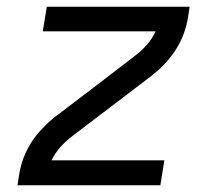

<svg xmlns="http://www.w3.org/2000/svg" viewBox="-20 -550 640 570"><path d="M32 0 37 -33Q41 -57 49.5 -80Q58 -103 71 -124Q84 -145 101.5 -164Q119 -183 138 -199Q140 -201 142 -202.5Q144 -204 146 -205L263 -294L379 -383Q399 -398 415.5 -416.5Q432 -435 442 -457H107L119 -530H543L538 -497Q534 -473 525.5 -450Q517 -427 504 -406Q491 -385 474 -366Q457 -347 437 -331Q435 -329 433 -327.5Q431 -326 430 -325L196 -147Q176 -132 159.5 -113.5Q143 -95 133 -74H468L456 0Z"/></svg>

Font: Iosevka Curly Extended
Style: Italic
Weight: 400
Width: 7
Italic angle: -9°
Monospace: yes
Designer: Belleve Invis
Foundry: Belleve Invis
Version: Version 11.1.0; ttfautohint (v1.8.3)